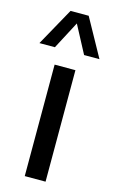

<svg xmlns="http://www.w3.org/2000/svg" viewBox="-155 -857 541 905"><g transform="rotate(15 115.5 -404.0)"><path d="M64.5 0V-544H166V0ZM262 -623.5H187L115.5 -758.5L44.5 -623.5H-31L71.5 -808H160Z"/></g></svg>

Font: Encode Sans Semi Condensed Medium
Style: Regular
Weight: 500
Width: 4
Designer: Multiple Designers
Foundry: Impallari Type
Version: Version 2.000